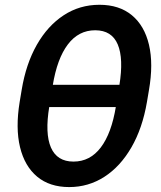

<svg xmlns="http://www.w3.org/2000/svg" viewBox="-20 -759 665 791"><path d="M265.1 11.7Q184.6 11.7 133.1 -31.2Q81.5 -74.2 62.5 -152.8Q43.5 -231.4 61 -338.9L69.3 -388.7Q86.9 -495.6 131.6 -574.2Q176.3 -652.8 242.2 -696Q308.1 -739.3 389.6 -739.3Q471.2 -739.3 523.2 -696.3Q575.2 -653.3 593.8 -574.5Q612.3 -495.6 593.8 -388.7L585.4 -338.9Q566.9 -230.5 521.2 -151.6Q475.6 -72.8 409.9 -30.5Q344.2 11.7 265.1 11.7ZM282.7 -93.3Q351.1 -93.3 395.3 -151.6Q439.5 -210 457.5 -320.3L471.7 -407.2Q489.7 -517.6 465.1 -575.9Q440.4 -634.3 372.1 -634.3Q303.7 -634.3 259.5 -575.9Q215.3 -517.6 197.3 -407.2L183.1 -320.3Q164.6 -209 189.9 -151.1Q215.3 -93.3 282.7 -93.3ZM158.2 -317.9 173.3 -409.7H497.1L481.9 -317.9Z"/></svg>

Font: Inter SemiBold
Style: Italic
Weight: 600
Italic angle: -9.3988°
Designer: Rasmus Andersson
Foundry: rsms
Version: Version 4.001;git-66647c0bb